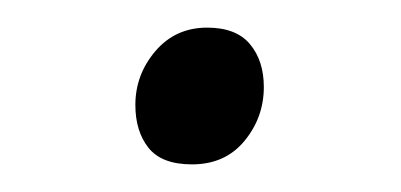

<svg xmlns="http://www.w3.org/2000/svg" viewBox="-20 -341 290 139"><path d="M119 -222Q97 -222 87.5 -234Q78 -246 78 -265Q78 -287 92.5 -304Q107 -321 130 -321Q151 -321 161 -309Q171 -297 171 -278Q171 -256 157 -239Q143 -222 119 -222Z"/></svg>

Font: Spectral Light
Style: Italic
Weight: 300
Italic angle: -10°
Designer: Jean-Baptiste Levee
Foundry: Production Type
Version: Version 2.001